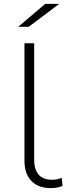

<svg xmlns="http://www.w3.org/2000/svg" viewBox="-20 -965 342 989"><path d="M106 -137V-742H156V-143Q156 -92 179 -65.5Q202 -39 248 -39Q274 -39 298 -49L302 -7Q274 4 242 4Q176 4 141 -33.5Q106 -71 106 -137ZM213 -945H285L128 -827H74Z"/></svg>

Font: Montserrat Alternates Light
Style: Regular
Weight: 300
Designer: Julieta Ulanovsky
Foundry: Julieta Ulanovsky
Version: Version 7.200